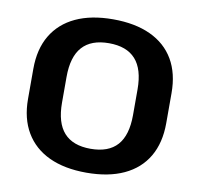

<svg xmlns="http://www.w3.org/2000/svg" viewBox="-80 -794 923 888"><g transform="rotate(10 381.5 -350.0)"><path d="M381.5 10.1Q278.6 10.1 206.2 -23.7Q133.9 -57.5 95.4 -122.4Q57 -187.2 57 -279.3V-420.7Q57 -513.3 95.4 -577.9Q133.9 -642.5 206.2 -676.3Q278.6 -710.1 381.5 -710.1Q484.9 -710.1 557.5 -676.3Q630.1 -642.5 668.1 -577.9Q706 -513.3 706 -420.7V-279.3Q706 -187.2 668.1 -122.4Q630.1 -57.5 557.5 -23.7Q484.9 10.1 381.5 10.1ZM381.5 -102.1Q465.3 -102.1 506.8 -148.5Q548.2 -194.9 548.2 -289.7V-410.3Q548.2 -505.1 506.5 -551.5Q464.8 -597.9 381.5 -597.9Q298.1 -597.9 256.5 -551.5Q214.8 -505.1 214.8 -410.3V-289.7Q214.8 -194.9 256.5 -148.5Q298.1 -102.1 381.5 -102.1Z"/></g></svg>

Font: Pathway Extreme 8pt Thin
Style: Regular
Weight: 100
Designer: Eduardo Rodriguez Tunni
Foundry: Eduardo Rodriguez Tunni
Version: Version 1.000